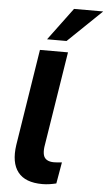

<svg xmlns="http://www.w3.org/2000/svg" viewBox="-62 -980 576 1030"><g transform="rotate(5 225.5 -464.5)"><path d="M206 11Q114 11 74.5 -39.5Q35 -90 49 -186L131 -705H282L200 -188Q197 -162 201.5 -145Q206 -128 220.5 -119.5Q235 -111 258 -111Q269 -111 279.5 -112Q290 -113 301 -114L281 1Q265 5 245.5 8Q226 11 206 11ZM164 -765 294 -940H451L269 -765Z"/></g></svg>

Font: Nunito Sans 12pt ExtraLight 12pt ExtraBold
Style: Italic
Weight: 800
Italic angle: -9°
Version: Version 3.101;gftools[0.9.27]